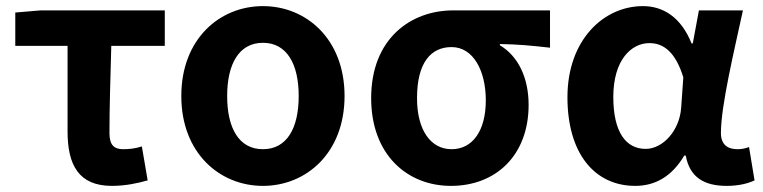

<svg xmlns="http://www.w3.org/2000/svg" viewBox="-20 -594 2495 628"><path d="M346 14C391 14 431 5 463 -4L444 -115C421 -108 403 -106 383 -106C355 -106 338 -118 338 -158C338 -236 341 -340 344 -444H519V-560H112L30 -553V-444H201V-164C201 -55 237 14 346 14Z M840 14C982 14 1107 -94 1107 -280C1107 -466 982 -574 840 -574C698 -574 573 -466 573 -280C573 -94 698 14 840 14ZM840 -106C762 -106 723 -174 723 -280C723 -385 762 -454 840 -454C918 -454 957 -385 957 -280C957 -174 918 -106 840 -106Z M1455 14C1602 14 1709 -86 1709 -251C1709 -341 1674 -411 1615 -446V-450C1674 -449 1717 -445 1779 -438V-560H1462C1324 -560 1194 -468 1194 -273C1194 -88 1312 14 1455 14ZM1457 -106C1389 -106 1344 -168 1344 -273C1344 -390 1390 -440 1457 -440C1529 -440 1569 -361 1569 -266C1569 -165 1525 -106 1457 -106Z M2058 14C2125 14 2179 -19 2218 -85H2223C2236 -14 2283 14 2357 14C2399 14 2429 5 2448 -4L2430 -113C2417 -108 2404 -106 2392 -106C2361 -106 2338 -120 2338 -159C2338 -248 2381 -426 2410 -560H2266L2246 -452H2242C2207 -539 2148 -574 2083 -574C1954 -574 1836 -463 1836 -276C1836 -93 1924 14 2058 14ZM2092 -107C2027 -107 1986 -162 1986 -277C1986 -398 2045 -453 2104 -453C2152 -453 2190 -422 2215 -341L2208 -242C2203 -167 2148 -107 2092 -107Z"/></svg>

Font: Noto Sans TC
Style: Bold
Weight: 700
Designer: Ryoko NISHIZUKA 西塚涼子 (kana, bopomofo & ideographs); Paul D. Hunt (Latin, Greek & Cyrillic); Sandoll Communications 산돌커뮤니
Foundry: Adobe
Version: Version 2.004;hotconv 1.0.118;makeotfexe 2.5.65603